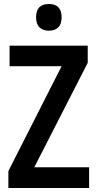

<svg xmlns="http://www.w3.org/2000/svg" viewBox="-20 -943 488 963"><path d="M427 0H22V-85L289 -611H28V-714H420V-628L152 -104H427ZM225 -923Q289 -923 289 -856Q289 -822 272 -805.5Q255 -789 225 -789Q196 -789 178.5 -805.5Q161 -822 161 -856Q161 -923 225 -923Z"/></svg>

Font: Noto Sans Gurmukhi Condensed SemiBold
Style: Regular
Weight: 600
Width: 3
Designer: Jelle Bosma - Monotype Design Team
Foundry: Monotype Imaging Inc.
Version: Version 2.004; ttfautohint (v1.8.4.7-5d5b)